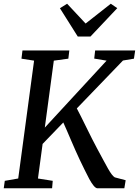

<svg xmlns="http://www.w3.org/2000/svg" viewBox="-24 -1015 748 1035"><path d="M-3.8 0 1.8 -40.2 74.2 -52.8 159.7 -688.1 91.7 -698.7 97.1 -743H349.7L344.4 -698.7L266.1 -688.1L180.6 -52.8L260.3 -40.2L256.8 0ZM197 -230.1 208 -316.8 550.6 -688.1 483.9 -699.1 488.9 -743H704.7L698 -698.7L638.9 -688.8ZM646.2 0H500.6Q491.3 -1 480.3 -14.5Q469.3 -27.9 457.3 -50Q445.4 -72.1 432.4 -99Q419.4 -125.9 406 -153.5Q395.2 -175.7 383.4 -202.8Q371.6 -229.8 359.3 -258.1Q347.1 -286.5 335.6 -313.4Q324.2 -340.2 313.8 -362.4L386.5 -437.5Q397.4 -417.5 411.9 -388.3Q426.4 -359.2 442.1 -327.3Q457.8 -295.4 472.5 -266.2Q487.1 -237 498.3 -216.7Q518.1 -180 532.8 -152.6Q547.4 -125.1 558.4 -105.9Q569.3 -86.7 578 -75.3Q586.6 -63.9 594.6 -59L653.4 -43.4ZM395.3 -817.9 299 -970.7 337.8 -994.9Q362.8 -968.2 387.7 -941.5Q412.7 -914.9 437.5 -888.1Q471.3 -914.9 505.4 -941.5Q539.4 -968.2 573.2 -994.9L608.1 -971L463.5 -817.9Z"/></svg>

Font: Merriweather 7pt Light
Style: Italic
Weight: 300
Italic angle: -7.8°
Designer: Eben Sorkin
Foundry: Eben Sorkin
Version: Version 2.200;gftools[0.9.31]